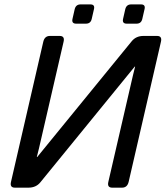

<svg xmlns="http://www.w3.org/2000/svg" viewBox="-20 -866 764 886"><path d="M48.8 0Q24.4 0 30.8 -26.9L179.7 -673.3Q186 -700.2 210.4 -700.2H255.4Q279.8 -700.2 273.4 -673.3L159.7 -180.7Q154.8 -158.7 149.9 -141.6H151.9L587.9 -675.8Q607.9 -700.2 642.1 -700.2H704.6Q729 -700.2 722.7 -673.3L573.7 -26.9Q567.4 0 543 0H498Q473.6 0 480 -26.9L593.8 -519.5Q598.6 -541.5 603.5 -558.6H601.6L166 -24.4Q146 0 111.3 0ZM331.5 -756.8Q309.6 -756.8 314.5 -778.8L324.7 -823.7Q330.1 -845.7 352.1 -845.7H397Q418.9 -845.7 413.6 -823.7L403.3 -778.8Q398.4 -756.8 376.5 -756.8ZM564.9 -756.8Q543 -756.8 547.9 -778.8L558.1 -823.7Q563.5 -845.7 585.4 -845.7H630.4Q652.3 -845.7 647 -823.7L636.7 -778.8Q631.8 -756.8 609.9 -756.8Z"/></svg>

Font: Istok Web
Style: Italic
Weight: 400
Italic angle: -13°
Designer: Andrey V. Panov
Foundry: Andrey V. Panov
Version: Version 1.0.2g